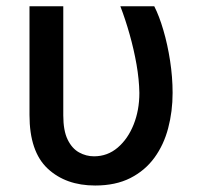

<svg xmlns="http://www.w3.org/2000/svg" viewBox="-20 -565 626 595"><path d="M71.4 -545.5H176.1V-207.4Q176.1 -160.2 189.6 -132.5Q203.1 -104.8 225 -92.7Q246.8 -80.6 271.3 -80.6Q313.2 -80.6 344.8 -107.6Q376.4 -134.6 394.2 -179.2Q411.9 -223.7 411.9 -277Q411.2 -318.5 403.1 -365.2Q394.9 -411.9 381.7 -458.5Q368.6 -505 353 -545.5H458.1Q473.4 -515.6 486.3 -471.4Q499.3 -427.2 507.1 -376.6Q514.9 -326 514.9 -277Q514.9 -219.8 501.2 -168Q487.6 -116.1 458.5 -76.2Q429.3 -36.2 383.7 -13.1Q338.1 9.9 274.9 9.9Q183.9 9.9 127.7 -42.6Q71.4 -95.2 71.4 -208.8Z"/></svg>

Font: InterMG Medium
Style: Regular
Weight: 500
Designer: Rasmus Andersson
Foundry: rsms
Version: Version 3.019;December 26, 2023;FontCreator 15.0.0.2955 64-b